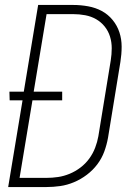

<svg xmlns="http://www.w3.org/2000/svg" viewBox="-20 -755 540 775"><path d="M13 0 71 -350H19L18 -385H76L134 -735H275Q306 -735 336 -729.5Q366 -724 391 -710.5Q416 -697 434.5 -674.5Q453 -652 462 -624.5Q471 -597 471 -566.5Q471 -536 466 -505L416 -199Q411 -171 401 -143.5Q391 -116 373 -92Q355 -68 330.5 -49.5Q306 -31 278.5 -19.5Q251 -8 223 -4Q195 0 167 0ZM59 -37H167Q191 -37 214.5 -40.5Q238 -44 261 -53.5Q284 -63 304.5 -78.5Q325 -94 340 -114.5Q355 -135 364 -158.5Q373 -182 377 -205L427 -511Q431 -536 431 -560.5Q431 -585 424 -607.5Q417 -630 402.5 -648Q388 -666 368 -677.5Q348 -689 324 -693.5Q300 -698 275 -698H168L116 -385H231V-350H111Z"/></svg>

Font: Iosevka Term Curly Extralight
Style: Italic
Weight: 200
Italic angle: -9°
Designer: Belleve Invis
Foundry: Belleve Invis
Version: Version 32.3.0